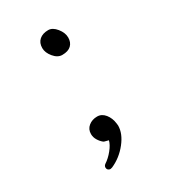

<svg xmlns="http://www.w3.org/2000/svg" viewBox="-147 -534 644 725"><g transform="rotate(-30 175.0 -171.0)"><path d="M178 -349Q158 -349 141.5 -369Q125 -389 125 -409Q125 -432 139.5 -444.5Q154 -457 178 -457Q197 -457 213.5 -436.5Q230 -416 230 -395Q230 -374 217 -361.5Q204 -349 178 -349ZM147 11Q137 3 129.5 -9.5Q122 -22 122 -36Q122 -57 137.5 -69.5Q153 -82 175 -82Q195 -82 209 -64.5Q223 -47 226 -22L227 -13Q227 22 198 58.5Q169 95 128 113Q122 115 120 115Q114 115 110 111Q106 107 106 101Q106 94 112 89Q132 76 148.5 55.5Q165 35 169 18Q167 17 157.5 15Q148 13 147 11Z"/></g></svg>

Font: Iansui
Style: Regular
Weight: 400
Designer: But Ko / Fontworks Inc.
Foundry: zi-hi.com / Fontworks Inc.
Version: Version 1.002